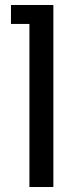

<svg xmlns="http://www.w3.org/2000/svg" viewBox="-20 -750 326 770"><path d="M98 0V-654H24V-730H194V0Z"/></svg>

Font: Cazoo Sans
Style: Regular
Weight: 400
Designer: Jonathan Barnbrook, Julián Moncada
Foundry: Barnbrook Fonts
Version: Version 2.000;Glyphs 3.3 (3337)